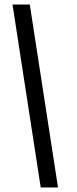

<svg xmlns="http://www.w3.org/2000/svg" viewBox="-20 -772 340 844"><path d="M35 -752H111L235 52H159Z"/></svg>

Font: Pathway Extreme Condensed SemiBold
Style: Regular
Weight: 600
Width: 3
Version: Version 1.001;gftools[0.9.26]